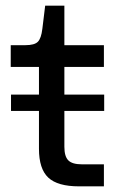

<svg xmlns="http://www.w3.org/2000/svg" viewBox="-20 -660 415 680"><path d="M118 -133V-267H19V-325H118V-423H18V-500H70Q102 -500 114 -512Q126 -524 130 -558L140 -640H208V-500H348V-423H208V-325H349V-267H208V-140Q208 -106 222 -92Q236 -78 270 -78H348V0H260Q184 0 151 -31Q118 -62 118 -133Z"/></svg>

Font: Goli
Style: Regular
Weight: 400
Designer: jaikishan Patel
Foundry: MagicType
Version: Version 1.000